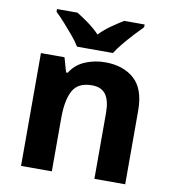

<svg xmlns="http://www.w3.org/2000/svg" viewBox="-85 -840 826 915"><g transform="rotate(10 328.5 -383.0)"><path d="M388 -556Q476 -556 529 -508.5Q582 -461 582 -356V0H433V-319Q433 -378 412 -407.5Q391 -437 345 -437Q277 -437 252 -390.5Q227 -344 227 -257V0H78V-546H192L212 -476H220Q246 -518 291.5 -537Q337 -556 388 -556ZM242 -606Q228 -629 205.5 -656Q183 -683 159.5 -709Q136 -735 117 -753V-766H216Q242 -750 272 -728.5Q302 -707 328 -680Q354 -707 385 -728.5Q416 -750 442 -766H541V-753Q523 -735 499 -709Q475 -683 452.5 -656Q430 -629 416 -606Z"/></g></svg>

Font: Noto Sans Duployan
Style: Bold
Weight: 700
Designer: David Corbett
Foundry: David Corbett
Version: Version 3.001